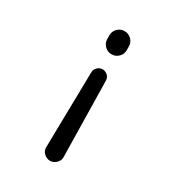

<svg xmlns="http://www.w3.org/2000/svg" viewBox="-176 -613 852 936"><g transform="rotate(30 250.0 -145.5)"><path d="M195.3 -434.6V-455.1Q195.3 -478.5 211.4 -494.1Q227.5 -509.8 250 -509.8Q272.5 -509.8 288.6 -493.7Q304.7 -477.5 304.7 -455.1V-434.6Q304.7 -411.1 288.6 -395.5Q272.5 -379.9 250 -379.9Q227.5 -379.9 211.4 -396Q195.3 -412.1 195.3 -434.6ZM291 -254.9 298.8 169.9Q299.8 189.5 284.7 204.6Q269.5 219.7 250 219.7Q230.5 219.7 215.3 205.1Q200.2 190.4 201.2 169.9L209 -254.9Q209 -270.5 221.2 -282.7Q233.4 -294.9 250 -294.9Q266.6 -294.9 278.8 -283.2Q291 -271.5 291 -254.9Z"/></g></svg>

Font: Rounded-X Mgen+ 1m regular
Style: Regular
Weight: 400
Designer: [Source Han Sans]
Ryoko NISHIZUKA  (kana & ideographs); Paul D. Hunt (Latin, Greek & Cyrillic); Wenlong ZHANG  (bopomofo
Version: Version 1.059.20150602